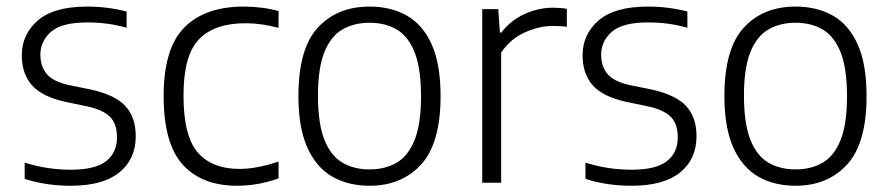

<svg xmlns="http://www.w3.org/2000/svg" viewBox="-20 -570 2774 599"><path d="M201 9.5Q123 9.5 57 -12V-62.5Q97 -50.5 131.5 -45.5Q166 -40.5 201.5 -40.5Q276.5 -40.5 310.8 -67Q345 -93.5 345 -141.5Q345 -183 323.8 -205Q302.5 -227 252.5 -238L183 -252.5Q109.5 -269 78.8 -305Q48 -341 48 -397.5Q48 -463 98 -506.2Q148 -549.5 252 -549.5Q316 -549.5 375 -534V-483.5Q342 -492.5 313.2 -496.2Q284.5 -500 252.5 -500Q172.5 -500 139.2 -470.8Q106 -441.5 106 -399.5Q106 -363 125.8 -339.2Q145.5 -315.5 195.5 -304.5L264.5 -290.5Q340 -273.5 371.8 -238.5Q403.5 -203.5 403.5 -145Q403.5 -73.5 352.2 -32Q301 9.5 201 9.5Z M719.5 9.5Q610 9.5 550.2 -56.2Q490.5 -122 490.5 -270.5Q490.5 -419 555 -484.2Q619.5 -549.5 741 -549.5Q768 -549.5 796 -546Q824 -542.5 849 -535.5V-483Q796 -497.5 746 -497.5Q648.5 -497.5 600.5 -447.2Q552.5 -397 552.5 -272.5Q552.5 -145.5 597 -94.2Q641.5 -43 727.5 -43Q753.5 -43 783.2 -48.5Q813 -54 849 -66V-13.5Q785.5 9.5 719.5 9.5Z M1133 9.5Q1066 9.5 1016.2 -19.2Q966.5 -48 938.8 -109.8Q911 -171.5 911 -270.5Q911 -418 971.5 -483.8Q1032 -549.5 1133 -549.5Q1200 -549.5 1249.8 -521Q1299.5 -492.5 1327 -431Q1354.5 -369.5 1354.5 -270.5Q1354.5 -123 1293.8 -56.8Q1233 9.5 1133 9.5ZM1133 -41.5Q1182 -41.5 1218 -62.8Q1254 -84 1273.8 -134Q1293.5 -184 1293.5 -269Q1293.5 -356 1273.8 -406.2Q1254 -456.5 1218 -477.8Q1182 -499 1133 -499Q1084 -499 1047.8 -477.8Q1011.5 -456.5 991.8 -406.8Q972 -357 972 -272Q972 -185 991.8 -134.8Q1011.5 -84.5 1047.5 -63Q1083.5 -41.5 1133 -41.5Z M1484.5 0V-541.5H1534.5L1539.5 -468.5H1544Q1573 -506.5 1616.5 -526.2Q1660 -546 1706 -546Q1729 -546 1748.5 -542.5V-486.5Q1737.5 -488 1726.8 -488.5Q1716 -489 1703.5 -489Q1662.5 -489 1617.2 -468.8Q1572 -448.5 1543.5 -406V0Z M1950.5 9.5Q1872.5 9.5 1806.5 -12V-62.5Q1846.5 -50.5 1881 -45.5Q1915.5 -40.5 1951 -40.5Q2026 -40.5 2060.2 -67Q2094.5 -93.5 2094.5 -141.5Q2094.5 -183 2073.2 -205Q2052 -227 2002 -238L1932.5 -252.5Q1859 -269 1828.2 -305Q1797.5 -341 1797.5 -397.5Q1797.5 -463 1847.5 -506.2Q1897.5 -549.5 2001.5 -549.5Q2065.5 -549.5 2124.5 -534V-483.5Q2091.5 -492.5 2062.8 -496.2Q2034 -500 2002 -500Q1922 -500 1888.8 -470.8Q1855.5 -441.5 1855.5 -399.5Q1855.5 -363 1875.2 -339.2Q1895 -315.5 1945 -304.5L2014 -290.5Q2089.5 -273.5 2121.2 -238.5Q2153 -203.5 2153 -145Q2153 -73.5 2101.8 -32Q2050.5 9.5 1950.5 9.5Z M2462 9.5Q2395 9.5 2345.2 -19.2Q2295.5 -48 2267.8 -109.8Q2240 -171.5 2240 -270.5Q2240 -418 2300.5 -483.8Q2361 -549.5 2462 -549.5Q2529 -549.5 2578.8 -521Q2628.5 -492.5 2656 -431Q2683.5 -369.5 2683.5 -270.5Q2683.5 -123 2622.8 -56.8Q2562 9.5 2462 9.5ZM2462 -41.5Q2511 -41.5 2547 -62.8Q2583 -84 2602.8 -134Q2622.5 -184 2622.5 -269Q2622.5 -356 2602.8 -406.2Q2583 -456.5 2547 -477.8Q2511 -499 2462 -499Q2413 -499 2376.8 -477.8Q2340.5 -456.5 2320.8 -406.8Q2301 -357 2301 -272Q2301 -185 2320.8 -134.8Q2340.5 -84.5 2376.5 -63Q2412.5 -41.5 2462 -41.5Z"/></svg>

Font: Encode Sans Lt
Style: Regular
Weight: 300
Designer: Multiple Designers
Foundry: Impallari Type
Version: Version 3.002; ttfautohint (v1.8.3) -l 8 -r 50 -G 200 -x 14 